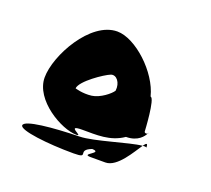

<svg xmlns="http://www.w3.org/2000/svg" viewBox="-85 -793 720 655"><g transform="rotate(20 275.5 -465.0)"><path d="M42 -274C42 -256 144 -244 239 -244C301 -244 242 -260 294 -280C337 -278 258 -252 298 -252H352C395 -252 433 -322 452 -349C406 -345 291 -306 239 -305C144 -303 42 -294 42 -274ZM58 -454C58 -372 172 -307 226 -307C256 -307 176 -330 240 -330C290 -330 342 -326 388 -358C432 -358 449 -384 454 -394C450 -391 442 -392 442 -398C442 -398 436 -516 420 -516C400 -598 304 -686 238 -686C141 -686 58 -534 58 -454ZM170 -455C172 -482 246 -532 267 -540C286 -547 305 -524 301 -494C293 -481 260 -454 230 -450C197 -446 170 -455 170 -455ZM452 -349C461 -350 466 -349 466 -347C466 -365 461 -362 452 -349ZM454 -394C455 -395 456 -396 456 -398C456 -398 455 -397 454 -394Z"/></g></svg>

Font: Ampere
Style: SCSuCnd
Weight: 400
Version: Version 1